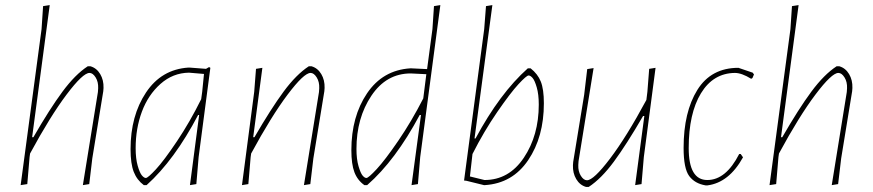

<svg xmlns="http://www.w3.org/2000/svg" viewBox="-20 -722 3423 753"><path d="M335 -462Q359 -455 373 -431.5Q387 -408 386 -377L385 -364L342 -101L330 0L305 4L364 -361L365 -376Q366 -401 355 -418.5Q344 -436 331 -436Q305 -436 241 -351Q177 -266 98 -120L96 -106L87 0L61 4L143 -608L149 -698L175 -702L106 -184H111Q175 -295 225 -362.5Q275 -430 324 -462Z M719 -457H723L788 -452L800 -459L805 -456L759 -106L750 0L725 4L761 -271H757Q664 -94 555 4H544Q517 -16 504.5 -48Q492 -80 492 -137Q492 -268 552.5 -359Q613 -450 719 -457ZM512 -141Q512 -100 520 -72Q528 -44 536.5 -34Q545 -24 552 -24Q560 -24 591.5 -58Q623 -92 674 -168Q725 -244 769 -333L773 -362L780 -432L721 -437Q658 -436 609.5 -393Q561 -350 536.5 -284Q512 -218 512 -141Z M929 4 977 -362 984 -452 1009 -456 973 -184H978Q1043 -296 1092.5 -363Q1142 -430 1191 -462H1202Q1226 -455 1240 -431.5Q1254 -408 1253 -377L1252 -364L1209 -101L1197 0L1172 4L1231 -361L1232 -376Q1233 -401 1222 -418.5Q1211 -436 1198 -436Q1172 -436 1108 -351Q1044 -266 965 -120L963 -106L954 0Z M1593 -454 1655 -451 1676 -608 1682 -698 1707 -702 1628 -106 1619 0 1594 4 1631 -271H1626Q1531 -93 1420 4H1409Q1382 -15 1370 -46.5Q1358 -78 1358 -133Q1358 -265 1419.5 -356Q1481 -447 1589 -454ZM1378 -138Q1378 -98 1386 -70.5Q1394 -43 1402 -33.5Q1410 -24 1417 -24Q1425 -24 1457.5 -59Q1490 -94 1542 -170Q1594 -246 1640 -336L1652 -431L1591 -434Q1495 -434 1436.5 -346.5Q1378 -259 1378 -138Z M2061 -454Q2089 -432 2101 -402Q2113 -372 2113 -317Q2113 -185 2051.5 -94Q1990 -3 1882 4H1878L1809 -13L1800 -14L1879 -608L1886 -698L1911 -702L1841 -179H1845Q1940 -356 2050 -454ZM2053 -426Q2045 -426 2013.5 -392Q1982 -358 1930 -282.5Q1878 -207 1833 -118L1823 -30L1880 -16Q1976 -16 2034.5 -103.5Q2093 -191 2093 -312Q2093 -352 2085 -379.5Q2077 -407 2068.5 -416.5Q2060 -426 2053 -426Z M2308 -455 2249 -90 2248 -75Q2247 -50 2258 -32.5Q2269 -15 2282 -15Q2308 -15 2372.5 -100Q2437 -185 2515 -330L2519 -362L2526 -452L2551 -456L2505 -106L2496 0L2471 4L2507 -267H2502Q2437 -155 2387.5 -88Q2338 -21 2289 11H2278Q2254 4 2240 -19.5Q2226 -43 2227 -74L2228 -87L2271 -350L2283 -451Z M2876 -456 2932 -437 2937 -430 2931 -416 2926 -413Q2889 -436 2862 -436Q2777 -435 2729 -356Q2681 -277 2681 -141Q2681 -16 2754 -16Q2827 -16 2879 -118H2885L2894 -105Q2839 -6 2755 5H2747Q2705 -2 2683 -31.5Q2661 -61 2661 -142Q2661 -283 2715 -369.5Q2769 -456 2876 -456Z M3272 -462Q3296 -455 3310 -431.5Q3324 -408 3323 -377L3322 -364L3279 -101L3267 0L3242 4L3301 -361L3302 -376Q3303 -401 3292 -418.5Q3281 -436 3268 -436Q3242 -436 3178 -351Q3114 -266 3035 -120L3033 -106L3024 0L2998 4L3080 -608L3086 -698L3112 -702L3043 -184H3048Q3112 -295 3162 -362.5Q3212 -430 3261 -462Z"/></svg>

Font: Alegreya Sans SC Thin
Style: Italic
Weight: 100
Italic angle: -7°
Designer: Juan Pablo del Peral
Foundry: Huerta Tipografica
Version: Version 2.007